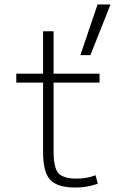

<svg xmlns="http://www.w3.org/2000/svg" viewBox="-20 -830 543 860"><path d="M417 -810H475L385 -583H340ZM418 -7Q370 10 318 10Q237 10 205 -24.5Q173 -59 173 -147V-460H53V-500H173V-690H220V-500H426V-460H220V-153Q220 -78 242 -54Q264 -30 323 -30Q370 -30 408 -45Z"/></svg>

Font: M PLUS 1p Light
Style: Regular
Weight: 300
Version: Version 1.061